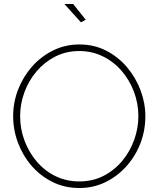

<svg xmlns="http://www.w3.org/2000/svg" viewBox="-20 -938 795 963"><path d="M378 5Q304 5 243 -25.5Q182 -56 138 -107Q94 -158 70 -222.5Q46 -287 46 -355Q46 -426 71.5 -490.5Q97 -555 142 -605.5Q187 -656 247.5 -685.5Q308 -715 378 -715Q452 -715 512.5 -684Q573 -653 617 -601Q661 -549 685 -485Q709 -421 709 -355Q709 -283 684 -218.5Q659 -154 613.5 -103.5Q568 -53 508 -24Q448 5 378 5ZM81 -355Q81 -291 103 -232.5Q125 -174 164.5 -127.5Q204 -81 258.5 -54.5Q313 -28 378 -28Q445 -28 499.5 -56Q554 -84 593 -131Q632 -178 653 -236.5Q674 -295 674 -355Q674 -419 652 -477.5Q630 -536 590 -582.5Q550 -629 495.5 -655.5Q441 -682 378 -682Q311 -682 256.5 -654Q202 -626 162.5 -579Q123 -532 102 -474Q81 -416 81 -355ZM303 -918H347L410 -839L386 -826Z"/></svg>

Font: Raleway ExtraLight
Style: Regular
Weight: 200
Designer: Matt McInerney, Pablo Impallari, Rodrigo Fuenzalida
Foundry: Matt McInerney, Pablo Impallari, Rodrigo Fuenzalida
Version: Version 4.026